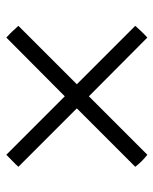

<svg xmlns="http://www.w3.org/2000/svg" viewBox="42 -550 496 621"><g transform="rotate(-90 290.5 -239.0)"><path d="M62 -428Q69 -436 81.5 -448Q94 -460 101 -467L290 -278L480 -467Q489 -459 500 -447.5Q511 -436 518 -428L329 -239L518 -50Q511 -42 499.5 -30Q488 -18 480 -11L290 -200L101 -11Q80 -27 62 -50L251 -239Z"/></g></svg>

Font: Castoro
Style: Regular
Weight: 400
Designer: John Hudson
Foundry: Tiro Typeworks Ltd.
Version: Version 2.04